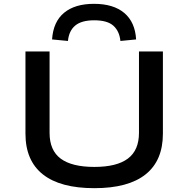

<svg xmlns="http://www.w3.org/2000/svg" viewBox="-20 -974 986 1003"><path d="M473 9Q295 9 204 -63Q113 -135 113 -276V-705H239V-280Q239 -188 297.5 -145Q356 -102 473 -102Q590 -102 648 -145.5Q706 -189 706 -280V-705H831V-276Q831 -135 740.5 -63Q650 9 473 9ZM335 -760 252 -768Q258 -860 314.5 -907Q371 -954 471 -954Q573 -954 629.5 -906Q686 -858 691 -768L609 -760Q604 -811 572.5 -839.5Q541 -868 472 -868Q406 -868 373 -840.5Q340 -813 335 -760Z"/></svg>

Font: Nunito Sans 7pt Expanded SemiBold
Style: Regular
Weight: 600
Width: 7
Designer: Vernon Adams
Foundry: Vernon Adams
Version: Version 3.101;gftools[0.9.27]